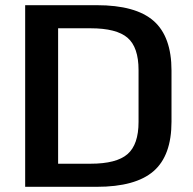

<svg xmlns="http://www.w3.org/2000/svg" viewBox="-20 -720 744 740"><path d="M77 -700H353Q503 -700 572 -639.5Q641 -579 641 -448V-251Q641 -120 571.5 -60Q502 0 353 0H77ZM177 -89H329Q429 -89 471.5 -126Q514 -163 514 -250V-450Q514 -538 471.5 -574.5Q429 -611 329 -611H177L204 -678V-20Z"/></svg>

Font: Pathway Extreme 12pt SemiBold
Style: Regular
Weight: 600
Version: Version 1.001;gftools[0.9.26]